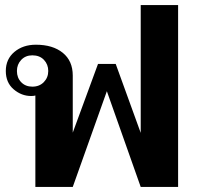

<svg xmlns="http://www.w3.org/2000/svg" viewBox="-20 -740 782 760"><path d="M120 -362Q115 -360 103 -360Q65 -360 34 -386.5Q3 -413 3 -459Q3 -506 37 -534.5Q71 -563 122 -563Q189 -563 228.5 -531Q268 -499 268 -441V-215L368 -487H438L537 -214V-720H685V0H537L403 -379L268 0H120ZM171 -459Q171 -485 154 -503Q137 -521 108 -521Q81 -521 64 -503Q47 -485 47 -459Q47 -432 64 -414.5Q81 -397 108 -397Q136 -397 153.5 -415Q171 -433 171 -459Z"/></svg>

Font: Taviraj DemiBold
Style: Regular
Weight: 600
Designer: Katatrad Team
Foundry: CadsonDemak
Version: Version 1.030